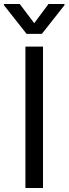

<svg xmlns="http://www.w3.org/2000/svg" viewBox="-49 -940 343 960"><path d="M166 0H78.1V-707H166ZM122.1 -824.2 193.4 -919.9H273.4V-914.1L160.2 -770.5H84L-29.3 -914.1V-919.9H49.8Z"/></svg>

Font: Pretendard JP Variable
Style: Regular
Weight: 400
Designer: Base glyphs from Inter by Rasmus Andersson; Hangul glyphs from Noto Sans CJK(Source Han Sans) by Jang Soo-young and Kang
Foundry: Kil Hyung-jin
Version: Version 1.307;Glyphs 3.2 (3192)